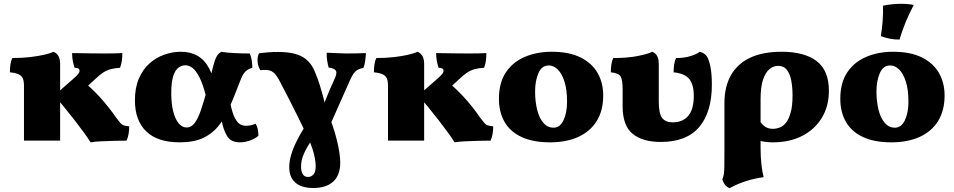

<svg xmlns="http://www.w3.org/2000/svg" viewBox="-20 -739 5014 1009"><path d="M623 -460Q623 -438 620.5 -420Q618 -402 611 -383Q582 -381 561.5 -375.5Q541 -370 522.5 -358Q504 -346 480 -323L416 -264L398 -327Q457 -281 504 -229.5Q551 -178 591 -120Q605 -101 613 -92Q621 -83 631 -80Q641 -77 659 -75Q659 -57 656 -37Q653 -17 645 0Q620 0 584 1Q548 2 513 3.5Q478 5 456 9Q443 -12 422 -41Q401 -70 375 -103.5Q349 -137 321 -171.5Q293 -206 266 -238L362 -322Q385 -342 391.5 -351Q398 -360 398 -366Q398 -374 393 -378Q388 -382 372 -383Q365 -403 362 -422Q359 -441 359 -460Q371 -460 398.5 -459.5Q426 -459 461 -458.5Q496 -458 529 -458Q557 -458 580.5 -458.5Q604 -459 623 -460ZM296 -295V0H106V-295ZM261 -467Q278 -460 287 -444.5Q296 -429 296 -403V-266H106V-289Q106 -312 100 -326.5Q94 -341 78 -348.5Q62 -356 32 -359Q32 -378 34.5 -398Q37 -418 45 -434Q95 -434 138 -439Q181 -444 213 -451.5Q245 -459 261 -467Z M924 9Q808 9 748.5 -48.5Q689 -106 689 -212Q689 -278 710 -326.5Q731 -375 766 -406Q801 -437 844 -452Q887 -467 930 -467Q981 -467 1018.5 -445.5Q1056 -424 1080 -378Q1104 -332 1116 -258L1066 -220Q1048 -294 1028.5 -332Q1009 -370 990.5 -383Q972 -396 954 -396Q937 -396 919.5 -384.5Q902 -373 891 -341Q880 -309 880 -249Q880 -195 890 -154.5Q900 -114 918.5 -91.5Q937 -69 961 -69Q985 -69 1003 -92.5Q1021 -116 1037 -163.5Q1053 -211 1072 -282Q1086 -333 1094 -366Q1102 -399 1108.5 -419Q1115 -439 1123 -449.5Q1131 -460 1143 -467Q1169 -462 1211.5 -460Q1254 -458 1292 -458Q1300 -442 1303 -421.5Q1306 -401 1306 -383Q1290 -378 1279.5 -371Q1269 -364 1261.5 -353.5Q1254 -343 1247.5 -327Q1241 -311 1232 -288Q1208 -224 1184 -170Q1160 -116 1127.5 -76Q1095 -36 1046.5 -13.5Q998 9 924 9ZM1241 9Q1192 9 1172 -26Q1152 -61 1144 -111L1191 -193Q1202 -141 1215.5 -116.5Q1229 -92 1243.5 -85Q1258 -78 1272 -78Q1301 -78 1323 -89Q1338 -67 1338 -25Q1318 -9 1292 0Q1266 9 1241 9Z M1627 249Q1564 249 1532 220.5Q1500 192 1500 140Q1500 109 1510 75Q1520 41 1538 4.5Q1556 -32 1580 -70L1618 -4Q1593 34 1577.5 68Q1562 102 1562 137Q1562 160 1570.5 175.5Q1579 191 1599 191Q1616 191 1627.5 177.5Q1639 164 1639 134Q1639 117 1635 94Q1631 71 1622 43Q1613 15 1598 -16Q1573 -70 1545.5 -125.5Q1518 -181 1492 -231.5Q1466 -282 1446 -320Q1427 -355 1406.5 -365Q1386 -375 1348 -370Q1335 -392 1333.5 -416Q1332 -440 1341 -459Q1363 -462 1388 -464Q1413 -466 1441 -466Q1526 -466 1571 -439.5Q1616 -413 1638 -354Q1651 -322 1660.5 -292Q1670 -262 1678 -232Q1686 -202 1693 -170Q1733 -75 1750.5 -2Q1768 71 1768 115Q1768 182 1731 215.5Q1694 249 1627 249ZM1712 -76 1671 -161Q1683 -193 1693 -219Q1703 -245 1713.5 -269Q1724 -293 1736 -319Q1753 -354 1745.5 -367Q1738 -380 1707 -384Q1703 -398 1699.5 -420Q1696 -442 1697 -462Q1717 -461 1742 -460Q1767 -459 1798 -458Q1829 -458 1855 -458.5Q1881 -459 1903 -460Q1902 -441 1899 -418Q1896 -395 1889 -382Q1872 -379 1860 -372.5Q1848 -366 1839 -353.5Q1830 -341 1820 -319Z M2536 -460Q2536 -438 2533.5 -420Q2531 -402 2524 -383Q2495 -381 2474.5 -375.5Q2454 -370 2435.5 -358Q2417 -346 2393 -323L2329 -264L2311 -327Q2370 -281 2417 -229.5Q2464 -178 2504 -120Q2518 -101 2526 -92Q2534 -83 2544 -80Q2554 -77 2572 -75Q2572 -57 2569 -37Q2566 -17 2558 0Q2533 0 2497 1Q2461 2 2426 3.5Q2391 5 2369 9Q2356 -12 2335 -41Q2314 -70 2288 -103.5Q2262 -137 2234 -171.5Q2206 -206 2179 -238L2275 -322Q2298 -342 2304.5 -351Q2311 -360 2311 -366Q2311 -374 2306 -378Q2301 -382 2285 -383Q2278 -403 2275 -422Q2272 -441 2272 -460Q2284 -460 2311.5 -459.5Q2339 -459 2374 -458.5Q2409 -458 2442 -458Q2470 -458 2493.5 -458.5Q2517 -459 2536 -460ZM2209 -295V0H2019V-295ZM2174 -467Q2191 -460 2200 -444.5Q2209 -429 2209 -403V-266H2019V-289Q2019 -312 2013 -326.5Q2007 -341 1991 -348.5Q1975 -356 1945 -359Q1945 -378 1947.5 -398Q1950 -418 1958 -434Q2008 -434 2051 -439Q2094 -444 2126 -451.5Q2158 -459 2174 -467Z M2870 9Q2781 9 2721 -19Q2661 -47 2631.5 -98.5Q2602 -150 2602 -220Q2602 -305 2639 -359.5Q2676 -414 2739 -440.5Q2802 -467 2879 -467Q2971 -467 3031 -437Q3091 -407 3120.5 -355.5Q3150 -304 3150 -237Q3150 -159 3116.5 -104Q3083 -49 3020 -20Q2957 9 2870 9ZM2889 -68Q2923 -68 2941.5 -107.5Q2960 -147 2960 -204Q2960 -269 2946 -311.5Q2932 -354 2910.5 -374.5Q2889 -395 2864 -395Q2827 -395 2809.5 -354.5Q2792 -314 2792 -258Q2792 -207 2802.5 -163.5Q2813 -120 2835 -94Q2857 -68 2889 -68Z M3452 7Q3358 7 3305 -35.5Q3252 -78 3252 -181V-270Q3252 -319 3241.5 -337Q3231 -355 3190 -359Q3190 -378 3192.5 -398Q3195 -418 3203 -434Q3277 -434 3330.5 -444.5Q3384 -455 3408 -467Q3425 -460 3433.5 -444.5Q3442 -429 3442 -403V-207Q3442 -140 3460.5 -118Q3479 -96 3515 -96Q3568 -96 3597 -130.5Q3626 -165 3626 -235Q3626 -295 3602 -324Q3578 -353 3520 -359Q3520 -378 3522.5 -398Q3525 -418 3533 -434Q3577 -434 3610 -444.5Q3643 -455 3657 -467Q3673 -463 3685 -453.5Q3697 -444 3704 -423Q3709 -410 3713 -390.5Q3717 -371 3719 -347Q3721 -323 3721 -295Q3721 -150 3654.5 -71.5Q3588 7 3452 7Z M4088 -467Q4207 -467 4271.5 -418Q4336 -369 4336 -262Q4336 -181 4299 -120Q4262 -59 4196 -25Q4130 9 4041 9Q4023 9 4006 7Q3989 5 3969 0V-108Q3984 -85 4000.5 -73.5Q4017 -62 4042 -62Q4059 -62 4077 -68.5Q4095 -75 4110 -93.5Q4125 -112 4135 -147Q4145 -182 4145 -238Q4145 -279 4138.5 -314.5Q4132 -350 4115.5 -371.5Q4099 -393 4069 -393Q4045 -393 4024 -376Q4003 -359 3990 -320.5Q3977 -282 3977 -218V40Q3977 84 3981.5 125Q3986 166 3993 192Q3944 199 3901 212.5Q3858 226 3814 250Q3798 243 3789.5 231.5Q3781 220 3776 204Q3782 190 3784 176Q3786 162 3786.5 134.5Q3787 107 3787 55V-197Q3787 -282 3820.5 -342.5Q3854 -403 3921 -435Q3988 -467 4088 -467Z M4664 9Q4575 9 4515 -19Q4455 -47 4425.5 -98.5Q4396 -150 4396 -220Q4396 -305 4433 -359.5Q4470 -414 4533 -440.5Q4596 -467 4673 -467Q4765 -467 4825 -437Q4885 -407 4914.5 -355.5Q4944 -304 4944 -237Q4944 -159 4910.5 -104Q4877 -49 4814 -20Q4751 9 4664 9ZM4683 -68Q4717 -68 4735.5 -107.5Q4754 -147 4754 -204Q4754 -269 4740 -311.5Q4726 -354 4704.5 -374.5Q4683 -395 4658 -395Q4621 -395 4603.5 -354.5Q4586 -314 4586 -258Q4586 -207 4596.5 -163.5Q4607 -120 4629 -94Q4651 -68 4683 -68ZM4707 -531Q4678 -531 4654.5 -536Q4631 -541 4609 -549Q4615 -584 4618.5 -629Q4622 -674 4620 -709Q4643 -714 4667 -716.5Q4691 -719 4714 -719Q4754 -719 4782 -713Q4757 -666 4738.5 -620.5Q4720 -575 4707 -531Z"/></svg>

Font: Vollkorn Black
Style: Regular
Weight: 900
Designer: Friedrich Althausen
Foundry: Friedrich Althausen
Version: Version 5.000